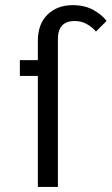

<svg xmlns="http://www.w3.org/2000/svg" viewBox="-20 -737 440 757"><path d="M208.3 0H129.2V-437.5H58.3V-500H129.2V-575Q129.2 -642.5 167.5 -679.6Q205.8 -716.7 266.7 -716.7Q315.8 -716.7 350.8 -696.2Q385.8 -675.8 400 -654.2L358.3 -612.5Q345.8 -628.3 323.8 -641.2Q301.7 -654.2 275 -654.2Q208.3 -654.2 208.3 -583.3Z"/></svg>

Font: BoonBaan
Style: Regular
Weight: 400
Designer: Sungsit Sawaiwan
Foundry: FontUni
Version: Version 2.0